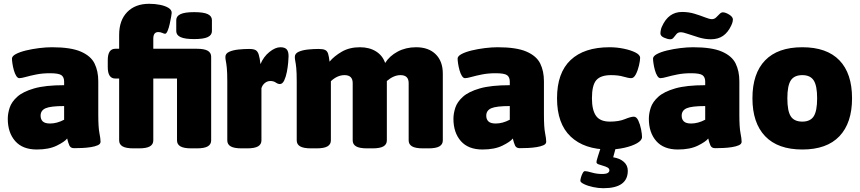

<svg xmlns="http://www.w3.org/2000/svg" viewBox="-20 -780 4533 1012"><path d="M174 8Q99 8 60 -36.5Q21 -81 21 -154Q21 -182 31 -212.5Q41 -243 71 -270Q101 -297 160 -314Q219 -331 318 -331V-350Q318 -373 304 -383.5Q290 -394 243 -394Q204 -394 171.5 -387.5Q139 -381 116 -374.5Q93 -368 82 -368Q73 -368 65.5 -380Q58 -392 53 -410Q48 -428 45.5 -445Q43 -462 43 -471Q43 -484 63.5 -495Q84 -506 117 -514Q150 -522 186.5 -526.5Q223 -531 254 -531Q353 -531 406 -508Q459 -485 478.5 -445Q498 -405 498 -352V-176Q498 -109 504 -79Q510 -49 510 -33Q510 -21 495.5 -14.5Q481 -8 459 -4.5Q437 -1 413 0Q389 1 370 1Q352 1 345.5 -13.5Q339 -28 334 -50Q321 -33 279.5 -12.5Q238 8 174 8ZM244 -129Q280 -129 318 -149V-221Q247 -221 220.5 -209.5Q194 -198 194 -170Q194 -151 205.5 -140Q217 -129 244 -129Z M684 2Q644 2 626 -8.5Q608 -19 608 -40V-366H588Q548 -366 548 -426V-463Q548 -523 588 -523H608V-596Q608 -673 650.5 -716.5Q693 -760 766 -760Q797 -760 824 -754.5Q851 -749 868 -738.5Q885 -728 885 -712Q885 -708 882 -691Q879 -674 874.5 -653.5Q870 -633 863.5 -617.5Q857 -602 850 -602Q845 -602 835.5 -606.5Q826 -611 814 -611Q788 -611 788 -576V-523H1017Q1057 -523 1075 -512.5Q1093 -502 1093 -481V-40Q1093 -19 1075 -8.5Q1057 2 1017 2H989Q949 2 931 -8.5Q913 -19 913 -40V-366H788V-40Q788 -19 770 -8.5Q752 2 712 2ZM1003 -574Q954 -574 931.5 -584.5Q909 -595 909 -616V-674Q909 -695 931.5 -705.5Q954 -716 1003 -716Q1053 -716 1075 -705.5Q1097 -695 1097 -674V-616Q1097 -595 1075 -584.5Q1053 -574 1003 -574Z M1254 2Q1214 2 1196 -8.5Q1178 -19 1178 -40V-349Q1178 -398 1175.5 -422Q1173 -446 1170.5 -457.5Q1168 -469 1168 -480Q1168 -498 1188 -507Q1208 -516 1237 -519Q1266 -522 1293 -522Q1316 -522 1327 -516Q1338 -510 1343.5 -493Q1349 -476 1353 -442Q1369 -481 1400 -506Q1431 -531 1458 -531Q1481 -531 1491 -520Q1501 -509 1501 -484Q1501 -474 1499 -450.5Q1497 -427 1492 -401Q1487 -375 1478 -356Q1469 -337 1455 -337Q1445 -337 1433.5 -345Q1422 -353 1405 -353Q1389 -353 1376 -342.5Q1363 -332 1358 -315V-40Q1358 -19 1340 -8.5Q1322 2 1282 2Z M1620 2Q1580 2 1562 -8.5Q1544 -19 1544 -40V-349Q1544 -398 1541.5 -422Q1539 -446 1536.5 -457.5Q1534 -469 1534 -480Q1534 -498 1554 -507Q1574 -516 1603 -519Q1632 -522 1659 -522Q1683 -522 1694 -516.5Q1705 -511 1709.5 -496.5Q1714 -482 1717 -455Q1741 -484 1781.5 -507.5Q1822 -531 1877 -531Q1927 -531 1962 -509Q1997 -487 2010 -448Q2033 -485 2076 -508Q2119 -531 2173 -531Q2239 -531 2276.5 -494Q2314 -457 2314 -392V-40Q2314 -19 2296 -8.5Q2278 2 2238 2H2210Q2170 2 2152 -8.5Q2134 -19 2134 -40V-342Q2134 -384 2091 -384Q2055 -384 2019 -353V-40Q2019 -19 2001 -8.5Q1983 2 1943 2H1915Q1875 2 1857 -8.5Q1839 -19 1839 -40V-342Q1839 -384 1796 -384Q1758 -384 1724 -352V-40Q1724 -19 1706 -8.5Q1688 2 1648 2Z M2523 8Q2448 8 2409 -36.5Q2370 -81 2370 -154Q2370 -182 2380 -212.5Q2390 -243 2420 -270Q2450 -297 2509 -314Q2568 -331 2667 -331V-350Q2667 -373 2653 -383.5Q2639 -394 2592 -394Q2553 -394 2520.5 -387.5Q2488 -381 2465 -374.5Q2442 -368 2431 -368Q2422 -368 2414.5 -380Q2407 -392 2402 -410Q2397 -428 2394.5 -445Q2392 -462 2392 -471Q2392 -484 2412.5 -495Q2433 -506 2466 -514Q2499 -522 2535.5 -526.5Q2572 -531 2603 -531Q2702 -531 2755 -508Q2808 -485 2827.5 -445Q2847 -405 2847 -352V-176Q2847 -109 2853 -79Q2859 -49 2859 -33Q2859 -21 2844.5 -14.5Q2830 -8 2808 -4.5Q2786 -1 2762 0Q2738 1 2719 1Q2701 1 2694.5 -13.5Q2688 -28 2683 -50Q2670 -33 2628.5 -12.5Q2587 8 2523 8ZM2593 -129Q2629 -129 2667 -149V-221Q2596 -221 2569.5 -209.5Q2543 -198 2543 -170Q2543 -151 2554.5 -140Q2566 -129 2593 -129Z M3188 8Q3060 8 2988 -60Q2916 -128 2916 -262Q2916 -396 2987.5 -463.5Q3059 -531 3193 -531Q3230 -531 3267 -523.5Q3304 -516 3329 -503.5Q3354 -491 3354 -475Q3354 -461 3348 -435Q3342 -409 3331.5 -388.5Q3321 -368 3307 -368Q3293 -368 3266 -376Q3239 -384 3201 -384Q3146 -384 3123 -357.5Q3100 -331 3100 -262Q3100 -200 3121.5 -169.5Q3143 -139 3195 -139Q3242 -139 3273.5 -152Q3305 -165 3321 -165Q3335 -165 3344.5 -144.5Q3354 -124 3359 -98.5Q3364 -73 3364 -58Q3364 -40 3337.5 -25Q3311 -10 3270.5 -1Q3230 8 3188 8ZM3160 212Q3134 212 3106 206Q3078 200 3058.5 190.5Q3039 181 3039 173Q3039 166 3042.5 154Q3046 142 3051.5 132Q3057 122 3063 122Q3074 122 3099.5 129.5Q3125 137 3153 137Q3175 137 3183.5 131.5Q3192 126 3192 118Q3192 108 3181.5 102.5Q3171 97 3158 93.5Q3145 90 3134.5 86Q3124 82 3124 75Q3124 72 3125 66.5Q3126 61 3131.5 44Q3137 27 3149 -10H3228L3212 49Q3248 55 3268.5 73.5Q3289 92 3289 120Q3289 212 3160 212Z M3553 8Q3478 8 3439 -36.5Q3400 -81 3400 -154Q3400 -182 3410 -212.5Q3420 -243 3450 -270Q3480 -297 3539 -314Q3598 -331 3697 -331V-350Q3697 -373 3683 -383.5Q3669 -394 3622 -394Q3583 -394 3550.5 -387.5Q3518 -381 3495 -374.5Q3472 -368 3461 -368Q3452 -368 3444.5 -380Q3437 -392 3432 -410Q3427 -428 3424.5 -445Q3422 -462 3422 -471Q3422 -484 3442.5 -495Q3463 -506 3496 -514Q3529 -522 3565.5 -526.5Q3602 -531 3633 -531Q3732 -531 3785 -508Q3838 -485 3857.5 -445Q3877 -405 3877 -352V-176Q3877 -109 3883 -79Q3889 -49 3889 -33Q3889 -21 3874.5 -14.5Q3860 -8 3838 -4.5Q3816 -1 3792 0Q3768 1 3749 1Q3731 1 3724.5 -13.5Q3718 -28 3713 -50Q3700 -33 3658.5 -12.5Q3617 8 3553 8ZM3623 -129Q3659 -129 3697 -149V-221Q3626 -221 3599.5 -209.5Q3573 -198 3573 -170Q3573 -151 3584.5 -140Q3596 -129 3623 -129ZM3513 -573Q3499 -573 3480 -581.5Q3461 -590 3461 -604Q3461 -611 3463 -621.5Q3465 -632 3469 -640Q3503 -717 3575 -717Q3610 -717 3641 -707.5Q3672 -698 3696 -688.5Q3720 -679 3732 -679Q3745 -679 3754.5 -688Q3764 -697 3772.5 -706Q3781 -715 3790 -715Q3804 -715 3823.5 -703Q3843 -691 3843 -677Q3843 -673 3841.5 -665.5Q3840 -658 3834 -645Q3817 -609 3791 -591Q3765 -573 3727 -573Q3696 -573 3664 -582.5Q3632 -592 3606.5 -601Q3581 -610 3568 -610Q3554 -610 3546 -601Q3538 -592 3531 -582.5Q3524 -573 3513 -573Z M4209 8Q4080 8 4013 -62Q3946 -132 3946 -262Q3946 -393 4013 -462Q4080 -531 4209 -531Q4338 -531 4404.5 -462Q4471 -393 4471 -262Q4471 -132 4404.5 -62Q4338 8 4209 8ZM4209 -139Q4251 -139 4269 -167Q4287 -195 4287 -262Q4287 -328 4269 -356Q4251 -384 4209 -384Q4166 -384 4148 -356Q4130 -328 4130 -262Q4130 -195 4148 -167Q4166 -139 4209 -139Z"/></svg>

Font: Asap Black
Style: Regular
Weight: 900
Designer: Pablo Cosgaya
Foundry: Omnibus-Type
Version: Version 3.001; ttfautohint (v1.8.4.7-5d5b)